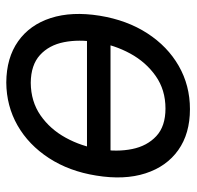

<svg xmlns="http://www.w3.org/2000/svg" viewBox="-27 -566 604 590"><g transform="rotate(90 275.0 -271.0)"><path d="M471.7 -308.6 460 -236.3H78.1L89.8 -308.6ZM233.4 11.7Q157.7 11.2 106.9 -24.7Q56.2 -60.5 35.4 -125Q14.6 -189.5 28.3 -275.4Q42 -359.4 82.3 -421.6Q122.6 -483.9 182.6 -518.3Q242.7 -552.7 315.4 -552.7Q390.6 -552.7 441.2 -516.8Q491.7 -481 512.7 -416Q533.7 -351.1 519.5 -264.6Q506.3 -181.6 465.8 -119.4Q425.3 -57.1 365.5 -22.9Q305.7 11.2 233.4 11.7ZM234.4 -63.5Q292 -64 334.5 -93.5Q377 -123 403.3 -171.1Q429.7 -219.2 438.5 -275.4Q447.3 -329.1 438 -375Q428.7 -420.9 398.4 -449.2Q368.2 -477.5 313.5 -477.5Q256.3 -477.5 213.6 -447.5Q170.9 -417.5 144.5 -369.1Q118.2 -320.8 109.4 -264.6Q100.6 -211.4 109.6 -165.5Q118.7 -119.6 149.2 -91.8Q179.7 -64 234.4 -63.5Z"/></g></svg>

Font: Inter Tight
Style: Italic
Weight: 400
Italic angle: -9.39999°
Designer: Rasmus Andersson
Foundry: rsms
Version: Version 3.002